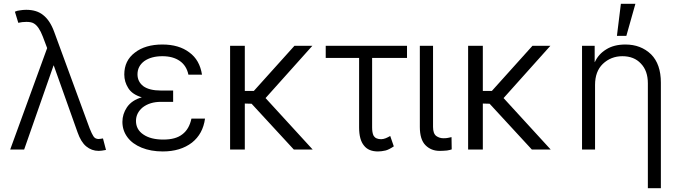

<svg xmlns="http://www.w3.org/2000/svg" viewBox="-20 -791 3605 1018"><path d="M437 -15Q409 -38 391 -90L265 -444H264L108 2H34L230 -536L207 -597Q186 -652 159 -667Q146 -675 120 -675Q97 -675 77 -670L59 -729Q72 -735 85 -736Q102 -739 119 -739Q175 -739 209 -711Q245 -683 267 -623L455 -111Q467 -81 475 -69Q484 -54 503 -54L513 -55L526 -57L542 4Q517 9 503 9Q466 9 437 -15Z M737 -222Q701 -192 701 -150Q701 -104 740 -78Q779 -51 846 -51Q912 -51 947 -79Q983 -106 995 -162H1067Q1056 -81 998 -35Q937 12 843 12Q780 12 731 -8Q682 -28 656 -63Q629 -99 629 -145Q629 -186 653 -222Q679 -260 732 -275Q681 -290 660 -324Q639 -357 639 -396Q639 -470 695 -512Q750 -555 841 -555Q929 -555 984 -513Q1039 -473 1051 -395H979Q969 -443 933 -468Q897 -493 841 -493Q782 -493 745 -467Q709 -440 709 -397Q709 -358 740 -334Q772 -311 833 -311H898V-287V-251H833Q775 -251 737 -222Z M1326 -309 1541 -548H1636L1388 -271L1638 2H1538L1314 -241L1278 -242V2H1200V-548H1278V-309Z M1953 -484V-115Q1953 -89 1960 -73Q1968 -60 1978 -57Q1987 -53 2001 -53Q2012 -53 2025 -58Q2037 -63 2049 -70L2068 -15Q2041 3 2024 7Q2002 12 1984 12Q1934 12 1910 -19Q1884 -50 1884 -115V-484H1707V-548H2138V-484Z M2293 -70Q2310 -58 2331 -58Q2347 -58 2355 -60L2374 -64L2375 1Q2368 4 2350 7Q2328 9 2311 9Q2266 9 2236 -21Q2206 -51 2206 -118V-548H2276V-118Q2276 -83 2293 -70Z M2588 -309 2803 -548H2898L2650 -271L2900 2H2800L2576 -241L2540 -242V2H2462V-548H2540V-309Z M3066 2V-548H3133V-462H3134Q3153 -504 3194 -529Q3235 -555 3296 -555Q3378 -555 3432 -503Q3484 -451 3484 -353V207H3415V-349Q3415 -416 3378 -454Q3342 -493 3280 -493Q3219 -493 3176 -452Q3135 -412 3135 -341V2ZM3349 -771 3301 -601H3251L3272 -771Z"/></svg>

Font: Sinter Normal
Style: Regular
Weight: 350
Foundry: Adobe & rsms
Version: Version 1.000